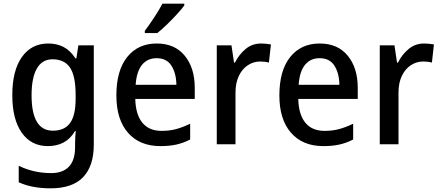

<svg xmlns="http://www.w3.org/2000/svg" viewBox="-20 -786 2399 1046"><path d="M243 -549Q290 -549 326.5 -530Q363 -511 391 -468H396L407 -539H491V2Q491 118 433 179Q375 240 255 240Q154 240 82 207V117Q163 157 259 157Q322 157 355.5 122Q389 87 389 16V0Q389 -15 390 -36.5Q391 -58 393 -72H389Q363 -29 326 -9.5Q289 10 241 10Q150 10 98.5 -63Q47 -136 47 -268Q47 -401 99 -475Q151 -549 243 -549ZM266 -463Q210 -463 181 -413Q152 -363 152 -267Q152 -74 268 -74Q331 -74 361.5 -115.5Q392 -157 392 -248V-269Q392 -372 361.5 -417.5Q331 -463 266 -463Z M834 -549Q932 -549 986.5 -482.5Q1041 -416 1041 -307V-247H717Q719 -162 755.5 -117.5Q792 -73 860 -73Q904 -73 940.5 -83Q977 -93 1016 -112V-26Q979 -7 941 1.5Q903 10 854 10Q741 10 677.5 -62.5Q614 -135 614 -266Q614 -402 673 -475.5Q732 -549 834 -549ZM833 -469Q783 -469 753.5 -432.5Q724 -396 719 -324H941Q940 -387 914 -428Q888 -469 833 -469ZM984 -756Q970 -737 944 -708.5Q918 -680 889 -652Q860 -624 837 -606H769V-618Q793 -650 820 -691Q847 -732 865 -766H984Z M1403 -549Q1416 -549 1430 -547.5Q1444 -546 1456 -544L1445 -445Q1435 -448 1422 -449.5Q1409 -451 1398 -451Q1361 -451 1330 -430.5Q1299 -410 1281 -372Q1263 -334 1263 -282V0H1161V-539H1241L1255 -445H1260Q1282 -489 1318 -519Q1354 -549 1403 -549Z M1722 -549Q1820 -549 1874.5 -482.5Q1929 -416 1929 -307V-247H1605Q1607 -162 1643.5 -117.5Q1680 -73 1748 -73Q1792 -73 1828.5 -83Q1865 -93 1904 -112V-26Q1867 -7 1829 1.5Q1791 10 1742 10Q1629 10 1565.5 -62.5Q1502 -135 1502 -266Q1502 -402 1561 -475.5Q1620 -549 1722 -549ZM1721 -469Q1671 -469 1641.5 -432.5Q1612 -396 1607 -324H1829Q1828 -387 1802 -428Q1776 -469 1721 -469Z M2291 -549Q2304 -549 2318 -547.5Q2332 -546 2344 -544L2333 -445Q2323 -448 2310 -449.5Q2297 -451 2286 -451Q2249 -451 2218 -430.5Q2187 -410 2169 -372Q2151 -334 2151 -282V0H2049V-539H2129L2143 -445H2148Q2170 -489 2206 -519Q2242 -549 2291 -549Z"/></svg>

Font: Noto Sans Kannada SemiCondensed Medium
Style: Regular
Weight: 500
Width: 4
Designer: Jelle Bosma - Monotype Design Team
Foundry: Monotype Imaging Inc.
Version: Version 2.005; ttfautohint (v1.8.4.7-5d5b)